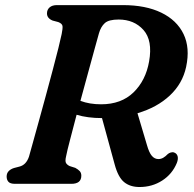

<svg xmlns="http://www.w3.org/2000/svg" viewBox="-20 -720 761 752"><path d="M672.5 -81.5Q654.5 -38 615.2 -12.8Q576 12.5 526.5 12.5Q489.5 12.5 466 -6.8Q442.5 -26 429 -76.5L379.5 -257.5Q351 -257.5 326.2 -260.8Q301.5 -264 280 -270.5Q266 -216.5 254.5 -173Q243 -129.5 239 -108.5Q234 -88 239 -80.8Q244 -73.5 253 -69.5L275 -62.5Q286 -56.5 292.2 -49.8Q298.5 -43 298.5 -32Q298.5 0 259.5 0H39Q20 0 13 -8Q6 -16 6 -28.5Q6 -41.5 14 -49.8Q22 -58 35 -62L56 -67.5Q82.5 -74 93.5 -106.5Q98 -122 108 -158.5Q118 -195 131.5 -243.2Q145 -291.5 159.2 -344.2Q173.5 -397 186.5 -445.8Q199.5 -494.5 208.8 -532Q218 -569.5 221.5 -586.5Q226 -608.5 224.8 -618Q223.5 -627.5 208.5 -633.5L186 -639.5Q164 -648.5 164 -667.5Q164 -682 174.2 -691Q184.5 -700 203 -700H461.5Q550.5 -700 611.5 -670.5Q672.5 -641 698.8 -586.8Q725 -532.5 709 -458Q695 -392.5 645 -345.8Q595 -299 518.5 -276.5L555.5 -152Q564 -122 574.8 -109.5Q585.5 -97 600.5 -97Q610.5 -97 619.5 -102.2Q628.5 -107.5 637 -116.5Q641.5 -120.5 649 -122.8Q656.5 -125 662.5 -122.5Q673 -118.5 675.8 -107.5Q678.5 -96.5 672.5 -81.5ZM367.5 -589.5Q362 -570 350.5 -528.2Q339 -486.5 324.5 -433.2Q310 -380 295 -325Q330.5 -311.5 376 -311.5Q455 -311.5 503 -358.2Q551 -405 564 -479.5Q578.5 -561.5 542 -602.5Q505.5 -643.5 444.5 -643.5Q406 -643.5 390.5 -629.5Q375 -615.5 367.5 -589.5Z"/></svg>

Font: Fraunces 9pt S050 SemiBold
Style: Italic
Weight: 600
Italic angle: -16°
Version: Version 1.000; ttfautohint (v1.8.3)